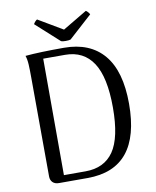

<svg xmlns="http://www.w3.org/2000/svg" viewBox="-94 -949 830 1021"><g transform="rotate(-10 320.5 -438.5)"><path d="M95 -44 93 -577Q93 -619 91.5 -648Q90 -677 83 -697Q159 -704 291 -704Q432 -704 506.5 -615.5Q581 -527 581 -351Q581 0 295 0H141Q119 0 107 -12Q95 -24 95 -44ZM291 -37Q392 -37 442.5 -110Q493 -183 493 -346Q493 -510 442 -588Q391 -666 291 -666H173L174 -37ZM308 -738Q292 -738 283 -741L157 -855Q159 -860 165.5 -867.5Q172 -875 177 -877L309 -799L440 -877Q445 -875 451.5 -867.5Q458 -860 460 -855L334 -741Q325 -738 308 -738Z"/></g></svg>

Font: Arima Madurai
Style: Regular
Weight: 400
Designer: Joana Correia and Natanael Gama
Foundry: NDISCOVER
Version: Version 1.020